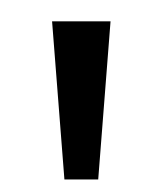

<svg xmlns="http://www.w3.org/2000/svg" viewBox="-20 -921 265 313"><path d="M160.2 -886.2 140.1 -628.4H85L64.9 -886.2ZM202.6 -901.4ZM196.3 -644.5Z"/></svg>

Font: Noto Sans Kannada UI
Style: Regular
Weight: 400
Designer: Monotype Design Team
Foundry: Monotype Imaging Inc.
Version: Version 1.04